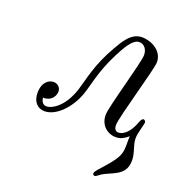

<svg xmlns="http://www.w3.org/2000/svg" viewBox="-119 -542 787 845"><g transform="rotate(20 274.0 -119.5)"><path d="M55 -55C55 -14 78 11 111 11C166 11 223 -50 248 -120C263 -160 273 -232 320 -324C340 -363 368 -418 400 -418C423 -418 439 -398 439 -371C439 -335 370 -105 370 -66C370 -18 406 11 445 11C468 11 484 1 502 -14C500 13 504 42 497 66C483 117 407 176 407 194C407 201 413 203 416 203C422 203 429 196 435 192C474 162 548 161 548 84C548 45 529 19 529 -15C529 -40 544 -82 544 -93C544 -102 536 -105 534 -105C530 -105 524 -101 519 -87C500 -33 471 -12 449 -12C441 -12 428 -16 428 -40C428 -78 503 -327 503 -361C503 -413 450 -442 404 -442C352 -442 324 -387 304 -353C247 -255 235 -179 220 -132C190 -38 134 -12 113 -12C97 -12 87 -23 85 -43H87C129 -43 140 -76 140 -91C140 -110 125 -124 106 -124C86 -124 55 -108 55 -55Z"/></g></svg>

Font: CMU Serif
Style: Italic
Weight: 500
Italic angle: -14.04°
Version: Version 0.7.0